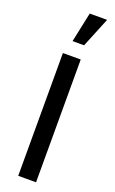

<svg xmlns="http://www.w3.org/2000/svg" viewBox="-184 -1016 633 1058"><g transform="rotate(20 132.0 -487.5)"><path d="M246.5 -975H144.5L107.5 -800H175ZM184.5 0H80V-720H184.5Z"/></g></svg>

Font: Hauora SemiBold
Style: Regular
Weight: 600
Designer: Wayne Shih
Foundry: WCYS
Version: Version 1.001